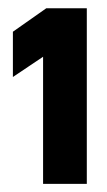

<svg xmlns="http://www.w3.org/2000/svg" viewBox="-20 -868 262 472"><path d="M11.7 -678.7V-790L93.8 -847.7H193.4V-416H85.9V-728.5Z"/></svg>

Font: DINish
Style: Bold
Weight: 700
Designer: Bert Driehuis
Foundry: Playbeing
Version: Version 3.008; git-95204e4c-release